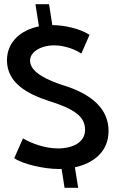

<svg xmlns="http://www.w3.org/2000/svg" viewBox="-20 -787 583 910"><path d="M258.5 14H272L286 103H350.5L335 6C421 -13 494.5 -66 494.5 -166.5C494.5 -269.5 417 -342 274 -384.5C211 -405.5 133 -439.5 123.5 -489C114 -536.5 169 -572 237 -572C291 -572 341.5 -549.5 365.5 -533L404.5 -622C357.5 -652 286 -667.5 228 -668L212.5 -767H148L164.5 -662C79 -644.5 13 -589 13 -501C13 -392 114 -340.5 210 -309C338 -269.5 376.5 -233.5 382.5 -184C391 -113 324.5 -83.5 255 -83.5C189.5 -83.5 124 -110 89 -131L47.5 -37.5C83 -11 185.5 14 258.5 14Z"/></svg>

Font: Font.Observer
Style: Regular
Weight: 500
Italic angle: 9°
Version: Version 1.001;FEAKit 1.0